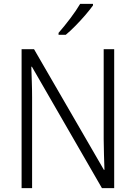

<svg xmlns="http://www.w3.org/2000/svg" viewBox="-20 -967 698 987"><path d="M567 0H504L144 -624H141Q142 -587 143.5 -548Q145 -509 145 -466V0H91V-714H155L514 -94H517Q516 -128 514.5 -171.5Q513 -215 513 -251V-714H567ZM458 -939Q443 -918 419 -890Q395 -862 368 -834.5Q341 -807 318 -788H281V-798Q310 -831 341 -872Q372 -913 392 -947H458Z"/></svg>

Font: Noto Sans Arabic UI SmCn Lt
Style: Regular
Weight: 300
Width: 4
Designer: Monotype Design Team, Nadine Chahine and Nizar Qandah
Foundry: Monotype Imaging Inc.
Version: Version 2.010; ttfautohint (v1.8.4.7-5d5b)